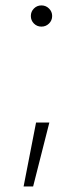

<svg xmlns="http://www.w3.org/2000/svg" viewBox="-20 -530 297 699"><path d="M65.9 148.9 111.3 -84H159.7L100.6 148.9ZM130.9 -433.1Q114.7 -433.1 103.5 -444.3Q92.3 -455.6 92.3 -471.7Q92.3 -487.8 103.5 -499Q114.7 -510.3 130.9 -510.3Q147 -510.3 158.4 -499Q169.9 -487.8 169.9 -471.7Q169.9 -455.6 158.4 -444.3Q147 -433.1 130.9 -433.1Z"/></svg>

Font: Inter 20pt ExtraLight
Style: Regular
Weight: 250
Version: Version 4.001;git-66647c0bb